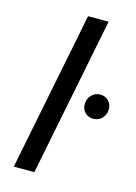

<svg xmlns="http://www.w3.org/2000/svg" viewBox="-114 -804 614 866"><g transform="rotate(15 193.0 -371.0)"><path d="M187 -742H283L135 0H39ZM275 -354Q275 -380 291.5 -397.5Q308 -415 332 -415Q355 -415 370.5 -400Q386 -385 386 -361Q386 -335 369.5 -318Q353 -301 328 -301Q306 -301 290.5 -316Q275 -331 275 -354Z"/></g></svg>

Font: Idrija
Style: Italic
Weight: 500
Italic angle: -11.3°
Designer: Julieta Ulanovsky
Foundry: Julieta Ulanovsky
Version: Version 7.200